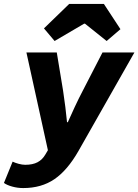

<svg xmlns="http://www.w3.org/2000/svg" viewBox="-70 -766 702 974"><path d="M48 188Q19 188 -8 180.5Q-35 173 -50 162L-6 54Q6 60 24.5 65Q43 70 58 70Q96 70 120.5 57Q145 44 160 18L173 -4L64 -500H218L250 -306Q256 -268 261.5 -223Q267 -178 270 -146H274Q288 -178 309 -223Q330 -268 350 -306L450 -500H612L328 0Q272 98 206 143Q140 188 48 188ZM207 -558 153 -622 281 -746H457L541 -618L471 -558L361 -646H357Z"/></svg>

Font: Source Code Pro Black
Style: Italic
Weight: 900
Italic angle: -11°
Monospace: yes
Designer: Paul D. Hunt, Teo Tuominen
Foundry: Adobe Systems Incorporated
Version: Version 1.050;PS 1.000;hotconv 16.6.51;makeotf.lib2.5.65220